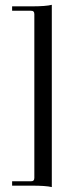

<svg xmlns="http://www.w3.org/2000/svg" viewBox="-20 -656 303 789"><path d="M121.1 75.2V-598.1Q121.1 -612.3 106.9 -611.8H29.8V-629.9H108.9Q168.9 -629.9 192.9 -636.2V112.8Q168.9 106.9 108.9 106.9H29.8V88.9H106.9Q121.1 89.4 121.1 75.2Z"/></svg>

Font: Arapey-Regular
Style: Regular
Weight: 400
Designer: Eduardo Rodriguez Tunni
Foundry: Eduardo Rodriguez Tunni
Version: Version 1.002